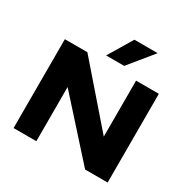

<svg xmlns="http://www.w3.org/2000/svg" viewBox="-202 -1125 1298 1314"><g transform="rotate(30 447.0 -468.0)"><path d="M75 0V-702H253L639 -258V-700H819V1H641L255 -428V0ZM375 -747 489 -937H673L518 -747Z"/></g></svg>

Font: Georama Extended
Style: Bold
Weight: 700
Width: 7
Designer: Jean-Baptiste Levee
Foundry: Production Type
Version: Version 1.000